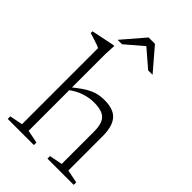

<svg xmlns="http://www.w3.org/2000/svg" viewBox="-260 -991 1090 1090"><g transform="rotate(45 284.5 -446.0)"><path d="M341.5 -20.5 420 -36V-294Q420 -338 408.8 -364Q397.5 -390 371.8 -401.5Q346 -413 302 -413Q266.5 -413 227.5 -400.5Q188.5 -388 150 -359.5L138.5 -371.5Q173.5 -400.5 200.2 -419Q227 -437.5 249.2 -447.2Q271.5 -457 292.2 -460.8Q313 -464.5 336 -464.5Q409 -464.5 441 -427.5Q473 -390.5 473 -311.5V-36L552 -20.5V0H341.5ZM232.5 0H22.5V-20.5L101 -36V-647Q94.5 -650.5 80.8 -655.5Q67 -660.5 48.8 -666.2Q30.5 -672 11 -678V-692L149 -720.5H157.5L154 -654.5V-36L232.5 -20.5ZM278 -856H295.5L181.5 -758.5H146L261 -892.5H312L427 -758.5H391.5Z"/></g></svg>

Font: Newsreader 14pt Light
Style: Regular
Weight: 300
Designer: Hugues Gentile
Foundry: Production Type
Version: Version 1.003